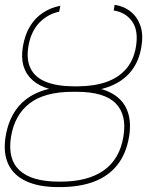

<svg xmlns="http://www.w3.org/2000/svg" viewBox="-25 -761 606 791"><path d="M278.3 -405.3H294.9Q376 -405.8 426.5 -381.3Q477.1 -356.9 497.3 -310.5Q517.6 -264.2 506.8 -198.2Q495.1 -127.9 458.7 -81.8Q422.4 -35.6 362.8 -12.9Q303.2 9.8 220.7 9.8H214.8Q135.7 9.8 83.5 -14.2Q31.2 -38.1 9.3 -84.5Q-12.7 -130.9 -2 -198.2Q9.3 -266.6 43.7 -312.7Q78.1 -358.9 136.7 -382.3Q195.3 -405.8 278.3 -405.3ZM291 -382.8H274.4Q159.7 -382.8 97.7 -335.7Q35.6 -288.6 20.5 -198.2Q5.4 -106 55.4 -59.3Q105.5 -12.7 217.8 -12.7H225.6Q336.9 -12.7 402.6 -59.1Q468.3 -105.5 483.4 -198.2Q498.5 -287.6 451.7 -335.2Q404.8 -382.8 291 -382.8ZM278.3 -405.3H295.9Q364.3 -405.8 414.6 -423.8Q464.8 -441.9 495.6 -478.3Q526.4 -514.6 535.2 -569.3Q545.9 -634.8 519.5 -672.4Q493.2 -710 443.4 -717.8L447.3 -741.2Q485.8 -735.4 513.4 -713.1Q541 -690.9 553.5 -654.8Q565.9 -618.7 557.6 -569.3Q547.9 -507.3 513.7 -465.8Q479.5 -424.3 423.3 -403.6Q367.2 -382.8 291 -382.8H274.4Q219.7 -382.8 178 -394.8Q136.2 -406.7 109.4 -430.4Q82.5 -454.1 72 -488.8Q61.5 -523.4 69.3 -569.3Q77.6 -618.2 98.6 -652.6Q119.6 -687 151.6 -708.3Q183.6 -729.5 223.6 -737.3L218.8 -712.9Q171.4 -703.1 136.7 -667Q102.1 -630.9 91.8 -569.3Q83 -514.2 101.6 -477.8Q120.1 -441.4 164.8 -423.6Q209.5 -405.8 278.3 -405.3Z"/></svg>

Font: Inter 24pt Thin
Style: Italic
Weight: 250
Italic angle: -9.3988°
Version: Version 4.001;git-66647c0bb